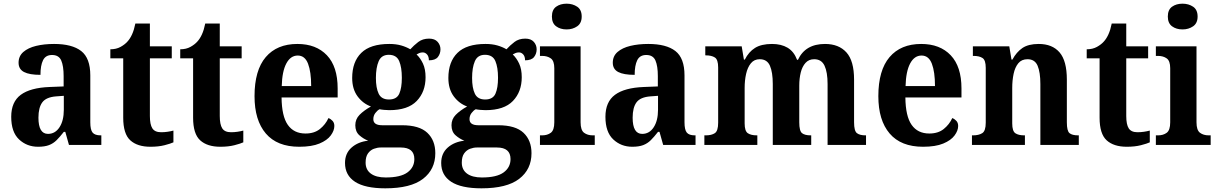

<svg xmlns="http://www.w3.org/2000/svg" viewBox="-20 -788 6620 1044"><path d="M187 10Q126 10 83.5 -30Q41 -70 41 -153Q41 -234 93 -272.5Q145 -311 250 -315L326 -318V-374Q326 -429 313 -459Q300 -489 263 -489Q228 -489 214 -460.5Q200 -432 200 -381Q140 -381 110.5 -396.5Q81 -412 81 -447Q81 -483 107 -505.5Q133 -528 176.5 -538.5Q220 -549 274 -549Q372 -549 421.5 -510.5Q471 -472 471 -378V-123Q471 -82 483.5 -67Q496 -52 527 -52H531V0H355L335 -71H327Q306 -44 288 -26Q270 -8 246.5 1Q223 10 187 10ZM241 -60Q280 -60 303.5 -96Q327 -132 327 -191V-267L286 -264Q231 -260 210 -231.5Q189 -203 189 -148Q189 -60 241 -60Z M798 10Q727 10 688.5 -25Q650 -60 650 -148V-471H580V-520Q612 -520 635.5 -533Q659 -546 673 -562Q687 -577 698 -601Q709 -625 716 -660H795V-536H914V-471H795V-157Q795 -111 808.5 -90Q822 -69 856 -69Q874 -69 891 -71.5Q908 -74 923 -78V-14Q908 -7 875 1.5Q842 10 798 10Z M1178 10Q1107 10 1068.5 -25Q1030 -60 1030 -148V-471H960V-520Q992 -520 1015.5 -533Q1039 -546 1053 -562Q1067 -577 1078 -601Q1089 -625 1096 -660H1175V-536H1294V-471H1175V-157Q1175 -111 1188.5 -90Q1202 -69 1236 -69Q1254 -69 1271 -71.5Q1288 -74 1303 -78V-14Q1288 -7 1255 1.5Q1222 10 1178 10Z M1607 10Q1487 10 1425.5 -62Q1364 -134 1364 -265Q1364 -406 1425 -477.5Q1486 -549 1597 -549Q1699 -549 1757.5 -487.5Q1816 -426 1816 -307V-258H1511Q1512 -156 1545 -109Q1578 -62 1641 -62Q1689 -62 1719.5 -86.5Q1750 -111 1766 -146Q1779 -141 1788.5 -130.5Q1798 -120 1798 -103Q1798 -78 1778.5 -51.5Q1759 -25 1717 -7.5Q1675 10 1607 10ZM1672 -320Q1672 -397 1655 -441.5Q1638 -486 1599 -486Q1560 -486 1537 -443Q1514 -400 1512 -320Z M2075 236Q1965 236 1910.5 200.5Q1856 165 1856 98Q1856 46 1891.5 14.5Q1927 -17 1982 -23Q1956 -33 1934 -52.5Q1912 -72 1912 -107Q1912 -140 1935 -163.5Q1958 -187 1997 -209Q1953 -225 1924 -264.5Q1895 -304 1895 -364Q1895 -452 1944.5 -500.5Q1994 -549 2097 -549Q2133 -549 2161 -541Q2189 -533 2211 -520Q2230 -541 2254 -559.5Q2278 -578 2313 -578Q2344 -578 2359.5 -560.5Q2375 -543 2375 -520Q2375 -496 2361 -478Q2347 -460 2312 -460Q2312 -481 2302 -492Q2292 -503 2279 -503Q2268 -503 2260 -499.5Q2252 -496 2245 -492Q2266 -472 2280 -442Q2294 -412 2294 -368Q2294 -289 2246 -239Q2198 -189 2097 -189Q2086 -189 2069 -190.5Q2052 -192 2044 -194Q2032 -188 2021 -173.5Q2010 -159 2010 -140Q2010 -107 2058 -107H2166Q2260 -107 2303.5 -66Q2347 -25 2347 45Q2347 133 2280 184.5Q2213 236 2075 236ZM2095 -247Q2137 -247 2151 -278.5Q2165 -310 2165 -365Q2165 -422 2150.5 -456Q2136 -490 2094 -490Q2054 -490 2039 -455Q2024 -420 2024 -364Q2024 -310 2039 -278.5Q2054 -247 2095 -247ZM2077 177Q2158 177 2195.5 149.5Q2233 122 2233 77Q2233 14 2159 14H2050Q2032 14 2013 21Q1994 28 1981 46Q1968 64 1968 96Q1968 135 1996.5 156Q2025 177 2077 177Z M2598 236Q2488 236 2433.5 200.5Q2379 165 2379 98Q2379 46 2414.5 14.5Q2450 -17 2505 -23Q2479 -33 2457 -52.5Q2435 -72 2435 -107Q2435 -140 2458 -163.5Q2481 -187 2520 -209Q2476 -225 2447 -264.5Q2418 -304 2418 -364Q2418 -452 2467.5 -500.5Q2517 -549 2620 -549Q2656 -549 2684 -541Q2712 -533 2734 -520Q2753 -541 2777 -559.5Q2801 -578 2836 -578Q2867 -578 2882.5 -560.5Q2898 -543 2898 -520Q2898 -496 2884 -478Q2870 -460 2835 -460Q2835 -481 2825 -492Q2815 -503 2802 -503Q2791 -503 2783 -499.5Q2775 -496 2768 -492Q2789 -472 2803 -442Q2817 -412 2817 -368Q2817 -289 2769 -239Q2721 -189 2620 -189Q2609 -189 2592 -190.5Q2575 -192 2567 -194Q2555 -188 2544 -173.5Q2533 -159 2533 -140Q2533 -107 2581 -107H2689Q2783 -107 2826.5 -66Q2870 -25 2870 45Q2870 133 2803 184.5Q2736 236 2598 236ZM2618 -247Q2660 -247 2674 -278.5Q2688 -310 2688 -365Q2688 -422 2673.5 -456Q2659 -490 2617 -490Q2577 -490 2562 -455Q2547 -420 2547 -364Q2547 -310 2562 -278.5Q2577 -247 2618 -247ZM2600 177Q2681 177 2718.5 149.5Q2756 122 2756 77Q2756 14 2682 14H2573Q2555 14 2536 21Q2517 28 2504 46Q2491 64 2491 96Q2491 135 2519.5 156Q2548 177 2600 177Z M3061 -628Q3027 -628 3004 -645Q2981 -662 2981 -698Q2981 -735 3004 -751.5Q3027 -768 3061 -768Q3094 -768 3118.5 -751.5Q3143 -735 3143 -698Q3143 -662 3118.5 -645Q3094 -628 3061 -628ZM2916 0V-52H2928Q2956 -52 2975 -66Q2994 -80 2994 -123V-417Q2994 -457 2975 -470.5Q2956 -484 2928 -484H2916V-536H3137V-123Q3137 -80 3156 -66Q3175 -52 3203 -52H3214V0Z M3418 10Q3357 10 3314.5 -30Q3272 -70 3272 -153Q3272 -234 3324 -272.5Q3376 -311 3481 -315L3557 -318V-374Q3557 -429 3544 -459Q3531 -489 3494 -489Q3459 -489 3445 -460.5Q3431 -432 3431 -381Q3371 -381 3341.5 -396.5Q3312 -412 3312 -447Q3312 -483 3338 -505.5Q3364 -528 3407.5 -538.5Q3451 -549 3505 -549Q3603 -549 3652.5 -510.5Q3702 -472 3702 -378V-123Q3702 -82 3714.5 -67Q3727 -52 3758 -52H3762V0H3586L3566 -71H3558Q3537 -44 3519 -26Q3501 -8 3477.5 1Q3454 10 3418 10ZM3472 -60Q3511 -60 3534.5 -96Q3558 -132 3558 -191V-267L3517 -264Q3462 -260 3441 -231.5Q3420 -203 3420 -148Q3420 -60 3472 -60Z M3810 0V-52H3818Q3849 -52 3867 -64Q3885 -76 3885 -121V-421Q3885 -464 3867 -475.5Q3849 -487 3818 -487H3815V-536H4013L4025 -464H4030Q4051 -506 4085.5 -527.5Q4120 -549 4178 -549Q4228 -549 4262.5 -528.5Q4297 -508 4314 -463H4319Q4359 -549 4466 -549Q4541 -549 4582.5 -503Q4624 -457 4624 -355V-123Q4624 -76 4639.5 -64Q4655 -52 4686 -52H4689V0H4480V-331Q4480 -395 4463.5 -430.5Q4447 -466 4407 -466Q4378 -466 4360 -446Q4342 -426 4334 -393.5Q4326 -361 4326 -322V-123Q4326 -76 4341 -64Q4356 -52 4388 -52H4391V0H4182V-331Q4182 -395 4166.5 -430.5Q4151 -466 4111 -466Q4081 -466 4063 -444Q4045 -422 4037 -386.5Q4029 -351 4029 -310V-117Q4029 -75 4046.5 -63.5Q4064 -52 4095 -52H4098V0Z M4999 10Q4879 10 4817.5 -62Q4756 -134 4756 -265Q4756 -406 4817 -477.5Q4878 -549 4989 -549Q5091 -549 5149.5 -487.5Q5208 -426 5208 -307V-258H4903Q4904 -156 4937 -109Q4970 -62 5033 -62Q5081 -62 5111.5 -86.5Q5142 -111 5158 -146Q5171 -141 5180.5 -130.5Q5190 -120 5190 -103Q5190 -78 5170.5 -51.5Q5151 -25 5109 -7.5Q5067 10 4999 10ZM5064 -320Q5064 -397 5047 -441.5Q5030 -486 4991 -486Q4952 -486 4929 -443Q4906 -400 4904 -320Z M5265 0V-52H5271Q5302 -52 5321 -64Q5340 -76 5340 -121V-419Q5340 -461 5322.5 -472.5Q5305 -484 5274 -484H5270V-536H5468L5480 -464H5485Q5507 -505 5539.5 -527Q5572 -549 5628 -549Q5702 -549 5741.5 -503Q5781 -457 5781 -355V-123Q5781 -76 5795.5 -64Q5810 -52 5842 -52H5846V0H5637V-331Q5637 -395 5622 -430.5Q5607 -466 5567 -466Q5535 -466 5517 -444Q5499 -422 5491.5 -386.5Q5484 -351 5484 -310V-117Q5484 -75 5501 -63.5Q5518 -52 5549 -52H5553V0Z M6107 10Q6036 10 5997.5 -25Q5959 -60 5959 -148V-471H5889V-520Q5921 -520 5944.5 -533Q5968 -546 5982 -562Q5996 -577 6007 -601Q6018 -625 6025 -660H6104V-536H6223V-471H6104V-157Q6104 -111 6117.5 -90Q6131 -69 6165 -69Q6183 -69 6200 -71.5Q6217 -74 6232 -78V-14Q6217 -7 6184 1.5Q6151 10 6107 10Z M6410 -628Q6376 -628 6353 -645Q6330 -662 6330 -698Q6330 -735 6353 -751.5Q6376 -768 6410 -768Q6443 -768 6467.5 -751.5Q6492 -735 6492 -698Q6492 -662 6467.5 -645Q6443 -628 6410 -628ZM6265 0V-52H6277Q6305 -52 6324 -66Q6343 -80 6343 -123V-417Q6343 -457 6324 -470.5Q6305 -484 6277 -484H6265V-536H6486V-123Q6486 -80 6505 -66Q6524 -52 6552 -52H6563V0Z"/></svg>

Font: Noto Serif Khmer SemiCondensed
Style: Bold
Weight: 700
Width: 4
Designer: Danh Hong and the Monotype Design Team
Foundry: Monotype Imaging Inc.
Version: Version 2.004; ttfautohint (v1.8.4.7-5d5b)